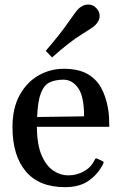

<svg xmlns="http://www.w3.org/2000/svg" viewBox="-20 -791 523 826"><path d="M259.8 14.2Q147.9 14.2 90.8 -54Q33.7 -122.1 33.7 -244.1Q33.7 -325.7 64.5 -381.6Q95.2 -437.5 145.5 -466.3Q195.8 -495.1 253.9 -495.1Q315.4 -495.1 354.2 -473.9Q393.1 -452.6 414.3 -414.8Q435.5 -377 444.3 -326.7Q447.8 -308.1 449 -287.6Q450.2 -267.1 450.2 -245.6H138.7Q139.2 -168.5 159.2 -122.6Q179.2 -76.7 209.7 -56.6Q240.2 -36.6 272.5 -36.6Q309.6 -36.6 340.3 -53.5Q371.1 -70.3 386.7 -101.6Q388.2 -104.5 389.6 -107.4Q391.1 -110.4 396 -109.4L420.4 -98.1Q425.8 -96.2 425.8 -92.3Q425.8 -90.3 424.8 -88.1Q423.8 -85.9 422.9 -84.5Q401.4 -41.5 361.8 -13.7Q322.3 14.2 259.8 14.2ZM139.6 -287.6 341.8 -290.5Q341.8 -375.5 316.4 -411.9Q291 -448.2 253.4 -448.2Q218.8 -448.2 194.3 -437Q169.9 -425.8 156.2 -391.4Q142.6 -356.9 139.6 -287.6ZM204.1 -543.9 176.8 -572.3Q236.8 -641.6 272 -692.4Q307.1 -743.2 318.4 -753.9Q326.2 -761.2 336.9 -766.4Q347.7 -771.5 359.9 -771.5Q368.7 -771.5 377.9 -767.8Q387.2 -764.2 395 -755.4Q402.3 -747.6 405.5 -739.5Q408.7 -731.4 408.7 -723.1Q408.7 -711.4 403.3 -701.2Q397.9 -690.9 390.1 -683.1Q378.9 -671.9 328.9 -641.4Q278.8 -610.8 204.1 -543.9Z"/></svg>

Font: Gelasio
Style: Regular
Weight: 400
Designer: Eben Sorkin
Foundry: Eben Sorkin
Version: Version 1.008